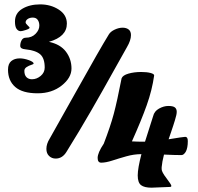

<svg xmlns="http://www.w3.org/2000/svg" viewBox="-20 -847 915 889"><path d="M483.9 -687.5Q491.7 -700.7 510.7 -709.7Q529.8 -718.8 547.9 -718.8Q564.9 -718.8 575.7 -710.4Q586.4 -702.1 586.4 -684.6Q586.4 -660.2 567.9 -628.9Q550.3 -598.6 504.4 -515.6Q458.5 -432.6 402.8 -335.9Q347.2 -239.3 287.6 -143.6Q268.6 -112.8 237.8 -112.8Q219.7 -112.8 207.3 -124.8Q194.8 -136.7 194.8 -157.7Q194.8 -180.7 210 -205.1Q217.8 -217.8 331.1 -420.7Q444.3 -623.5 483.9 -687.5ZM92.8 -519Q92.8 -499.5 102.5 -489.7Q112.3 -480 127.9 -480Q149.9 -480 168.5 -495.6Q187 -511.2 187 -534.2Q187 -577.6 166 -595.7Q145 -613.8 97.2 -618.7Q73.7 -620.6 73.7 -634.8Q73.7 -648.9 80.1 -660.6Q86.4 -672.4 99.6 -672.4Q127 -672.4 144.5 -690.2Q162.1 -708 162.1 -728.5Q162.1 -744.6 154.5 -755.1Q147 -765.6 131.8 -765.6Q117.7 -765.6 108.2 -759Q98.6 -752.4 98.6 -743.2Q98.6 -738.3 107.9 -729.5Q117.2 -720.7 117.2 -718.8Q117.2 -713.9 99.9 -708.3Q82.5 -702.6 75.7 -702.6Q64.9 -702.6 57.1 -712.9Q49.3 -723.1 49.3 -747.6Q49.3 -786.1 83.3 -806.4Q117.2 -826.7 166 -826.7Q214.8 -826.7 252.2 -802.5Q289.6 -778.3 289.6 -737.8Q289.6 -676.8 206.5 -653.3Q259.3 -642.1 285.2 -607.9Q311 -573.7 311 -529.8Q311 -486.8 265.6 -450.9Q220.2 -415 154.3 -415Q84 -415 50.5 -444.3Q17.1 -473.6 17.1 -524.4Q17.1 -551.8 32.2 -564.2Q47.4 -576.7 71.3 -576.7Q90.8 -576.7 113.3 -568.6Q135.7 -560.5 135.7 -552.7Q135.7 -549.8 125 -546.6Q114.3 -543.5 103.5 -536.6Q92.8 -529.8 92.8 -519ZM766.1 18.6Q752 18.6 723.4 20.3Q694.8 22 681.6 22Q648.4 22 633.1 10.3Q617.7 -1.5 617.7 -34.7Q617.7 -67.4 634.8 -133.3Q600.6 -133.3 565.2 -123.3Q529.8 -113.3 499.8 -103.5Q469.7 -93.8 448.7 -93.8Q432.1 -93.8 432.1 -115.7Q432.1 -139.6 460.4 -181.6Q491.2 -261.7 506.6 -319.1Q522 -376.5 543 -484.4Q548.3 -498.5 574.7 -506.1Q601.1 -513.7 633.8 -513.7Q659.2 -513.7 676.5 -509.3Q693.8 -504.9 693.8 -497.6Q684.1 -429.2 659.4 -359.9Q634.8 -290.5 590.8 -192.4Q615.7 -190.9 645 -190.9H651.4Q656.2 -207.5 689 -309.1Q694.3 -332 716.3 -344.2Q738.3 -356.4 759.3 -356.4Q781.2 -356.4 789.8 -349.6Q798.3 -342.8 798.3 -329.1Q798.3 -323.2 796.4 -314Q794.4 -304.7 790 -290.3Q785.6 -275.9 782.2 -265.6Q778.8 -255.4 771.5 -233.6Q764.2 -211.9 760.7 -202.1Q829.1 -213.4 837.9 -213.4Q849.6 -213.4 849.6 -193.8Q849.6 -177.7 847.2 -165.5Q844.7 -153.3 841.3 -146.7Q837.9 -140.1 833.5 -135.7Q829.1 -131.3 825.9 -130.1Q822.8 -128.9 820.3 -128.9Q788.1 -128.9 739.3 -131.3Q730.5 -97.2 728.5 -72.8V-63.5Q728.5 -50.8 751 -21.5Q773.4 7.8 773.4 13.7Q773.4 18.6 766.1 18.6Z"/></svg>

Font: iCiel Pacifico
Style: Regular
Weight: 400
Designer: Vernon Adams
Foundry: Vernon Adams
Version: Version 1.00 September 26, 2014, initial release